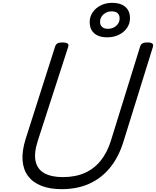

<svg xmlns="http://www.w3.org/2000/svg" viewBox="-20 -1314 1099 1353"><path d="M415 19Q332 19 272 -4.5Q212 -28 178 -73Q144 -118 139 -184Q134 -250 161 -336L369 -988Q374 -1002 385.5 -1008.5Q397 -1015 421 -1015Q444 -1015 455 -1008Q466 -1001 461 -985L247 -324Q218 -235 231 -177.5Q244 -120 293.5 -93Q343 -66 423 -66Q511 -66 577.5 -95.5Q644 -125 690 -182.5Q736 -240 762 -324L968 -988Q973 -1002 984.5 -1008.5Q996 -1015 1019 -1015Q1067 -1015 1058 -985L849 -313Q815 -204 753.5 -130Q692 -56 607 -18.5Q522 19 415 19ZM735 -1051Q695 -1051 667.5 -1064Q640 -1077 626 -1101Q612 -1125 612 -1158Q612 -1196 633 -1227Q654 -1258 690 -1276Q726 -1294 770 -1294Q811 -1294 839 -1281Q867 -1268 881.5 -1244Q896 -1220 896 -1186Q896 -1147 874.5 -1116.5Q853 -1086 817 -1068.5Q781 -1051 735 -1051ZM740 -1111Q775 -1111 799 -1132Q823 -1153 823 -1184Q823 -1208 809 -1221Q795 -1234 766 -1234Q733 -1234 709 -1212.5Q685 -1191 685 -1161Q685 -1137 699.5 -1124Q714 -1111 740 -1111Z"/></svg>

Font: Playwrite AU VIC
Style: Regular
Weight: 400
Designer: Veronika Burian, José Scaglione
Foundry: TypeTogether
Version: Version 1.002